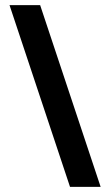

<svg xmlns="http://www.w3.org/2000/svg" viewBox="-20 -726 428 746"><path d="M371 0 136 -706H17L252 0Z"/></svg>

Font: Lineal
Style: Bold
Weight: 700
Designer: Created by Frank Adebiaye with contributions from Anton Moglia & Ariel Martín Pérez
Created by Frank ADEBIAYE with FontF
Foundry: Velvetyne Type Foundry
Version: Version 2.000;Glyphs 3.2 (3227)